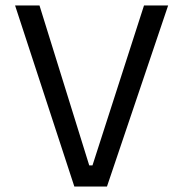

<svg xmlns="http://www.w3.org/2000/svg" viewBox="-20 -680 668 700"><path d="M251 0 35 -660H124L319 -33L251 -77H354L303 -33L505 -660H593L370 0Z"/></svg>

Font: Cairo Play Medium
Style: Regular
Weight: 500
Version: Version 3.119